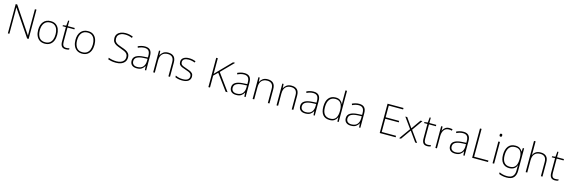

<svg xmlns="http://www.w3.org/2000/svg" viewBox="77 -2520 13386 4519"><g transform="rotate(15 6770.0 -260.0)"><path d="M608 0H572L139 -642H137Q138 -601 138.5 -562.5Q139 -524 139 -481V0H102V-714H139L570 -74H572Q572 -108 571 -151Q570 -194 570 -231V-714H608Z M1233 -265Q1233 -185 1207.5 -123Q1182 -61 1130 -25.5Q1078 10 1000 10Q925 10 873.5 -25Q822 -60 795.5 -122Q769 -184 769 -265Q769 -392 831.5 -466Q894 -540 1005 -540Q1084 -540 1134 -504Q1184 -468 1208.5 -406Q1233 -344 1233 -265ZM809 -265Q809 -158 856 -91.5Q903 -25 1000 -25Q1067 -25 1110 -55.5Q1153 -86 1173 -140Q1193 -194 1193 -265Q1193 -333 1174 -387Q1155 -441 1113.5 -473Q1072 -505 1005 -505Q910 -505 859.5 -441.5Q809 -378 809 -265Z M1515 -25Q1538 -25 1557.5 -28Q1577 -31 1593 -37V-4Q1577 2 1557 6Q1537 10 1512 10Q1443 10 1413 -29Q1383 -68 1383 -143V-496H1303V-522L1383 -531L1395 -659H1422V-530H1590V-496H1422V-146Q1422 -87 1442.5 -56Q1463 -25 1515 -25Z M2142 -265Q2142 -185 2116.5 -123Q2091 -61 2039 -25.5Q1987 10 1909 10Q1834 10 1782.5 -25Q1731 -60 1704.5 -122Q1678 -184 1678 -265Q1678 -392 1740.5 -466Q1803 -540 1914 -540Q1993 -540 2043 -504Q2093 -468 2117.5 -406Q2142 -344 2142 -265ZM1718 -265Q1718 -158 1765 -91.5Q1812 -25 1909 -25Q1976 -25 2019 -55.5Q2062 -86 2082 -140Q2102 -194 2102 -265Q2102 -333 2083 -387Q2064 -441 2022.5 -473Q1981 -505 1914 -505Q1819 -505 1768.5 -441.5Q1718 -378 1718 -265Z M2981 -182Q2981 -118 2948.5 -75.5Q2916 -33 2861 -11.5Q2806 10 2738 10Q2671 10 2625.5 1Q2580 -8 2544 -20V-61Q2583 -46 2632 -36Q2681 -26 2741 -26Q2797 -26 2842 -42.5Q2887 -59 2914 -93.5Q2941 -128 2941 -181Q2941 -228 2918.5 -257Q2896 -286 2853 -306.5Q2810 -327 2748 -348Q2690 -367 2645.5 -390Q2601 -413 2576.5 -449Q2552 -485 2552 -544Q2552 -603 2582.5 -643Q2613 -683 2664 -703.5Q2715 -724 2779 -724Q2878 -724 2963 -686L2948 -652Q2904 -672 2861.5 -680Q2819 -688 2777 -688Q2726 -688 2684 -672.5Q2642 -657 2617 -625.5Q2592 -594 2592 -545Q2592 -494 2615 -464Q2638 -434 2678.5 -415.5Q2719 -397 2772 -379Q2835 -359 2882 -335.5Q2929 -312 2955 -276.5Q2981 -241 2981 -182Z M3302 -539Q3387 -539 3429.5 -494.5Q3472 -450 3472 -353V0H3441L3434 -98H3432Q3408 -52 3364.5 -21Q3321 10 3242 10Q3164 10 3122.5 -28Q3081 -66 3081 -133Q3081 -212 3146.5 -252.5Q3212 -293 3333 -299L3433 -305V-345Q3433 -431 3400 -467.5Q3367 -504 3301 -504Q3224 -504 3144 -464L3132 -498Q3170 -516 3213 -527.5Q3256 -539 3302 -539ZM3337 -268Q3235 -263 3178 -231Q3121 -199 3121 -133Q3121 -81 3154 -52.5Q3187 -24 3246 -24Q3340 -24 3386 -77.5Q3432 -131 3433 -219V-272Z M3870 -540Q3958 -540 4005.5 -493Q4053 -446 4053 -347V0H4014V-345Q4014 -428 3976 -466.5Q3938 -505 3867 -505Q3780 -505 3731 -453.5Q3682 -402 3682 -297V0H3643V-530H3674L3680 -426H3683Q3702 -471 3747.5 -505.5Q3793 -540 3870 -540Z M4552 -137Q4552 -68 4500.5 -29Q4449 10 4350 10Q4295 10 4251 0Q4207 -10 4178 -24V-64Q4216 -45 4260 -34.5Q4304 -24 4351 -24Q4437 -24 4475 -54Q4513 -84 4513 -135Q4513 -170 4493.5 -192Q4474 -214 4439 -229Q4404 -244 4359 -258Q4311 -274 4273 -289.5Q4235 -305 4213 -331.5Q4191 -358 4191 -406Q4191 -469 4241.5 -504.5Q4292 -540 4377 -540Q4424 -540 4465 -531Q4506 -522 4539 -508L4524 -474Q4495 -488 4455 -496.5Q4415 -505 4376 -505Q4307 -505 4268.5 -480.5Q4230 -456 4230 -407Q4230 -370 4249 -350Q4268 -330 4301 -317.5Q4334 -305 4377 -290Q4423 -275 4462.5 -258.5Q4502 -242 4527 -214Q4552 -186 4552 -137Z M5456 0H5408L5125 -386L5027 -290V0H4988V-714H5027V-332Q5042 -349 5058.5 -366Q5075 -383 5092 -401L5398 -714H5449L5154 -414Z M5725 -539Q5810 -539 5852.5 -494.5Q5895 -450 5895 -353V0H5864L5857 -98H5855Q5831 -52 5787.5 -21Q5744 10 5665 10Q5587 10 5545.5 -28Q5504 -66 5504 -133Q5504 -212 5569.5 -252.5Q5635 -293 5756 -299L5856 -305V-345Q5856 -431 5823 -467.5Q5790 -504 5724 -504Q5647 -504 5567 -464L5555 -498Q5593 -516 5636 -527.5Q5679 -539 5725 -539ZM5760 -268Q5658 -263 5601 -231Q5544 -199 5544 -133Q5544 -81 5577 -52.5Q5610 -24 5669 -24Q5763 -24 5809 -77.5Q5855 -131 5856 -219V-272Z M6293 -540Q6381 -540 6428.5 -493Q6476 -446 6476 -347V0H6437V-345Q6437 -428 6399 -466.5Q6361 -505 6290 -505Q6203 -505 6154 -453.5Q6105 -402 6105 -297V0H6066V-530H6097L6103 -426H6106Q6125 -471 6170.5 -505.5Q6216 -540 6293 -540Z M6875 -540Q6963 -540 7010.5 -493Q7058 -446 7058 -347V0H7019V-345Q7019 -428 6981 -466.5Q6943 -505 6872 -505Q6785 -505 6736 -453.5Q6687 -402 6687 -297V0H6648V-530H6679L6685 -426H6688Q6707 -471 6752.5 -505.5Q6798 -540 6875 -540Z M7410 -539Q7495 -539 7537.5 -494.5Q7580 -450 7580 -353V0H7549L7542 -98H7540Q7516 -52 7472.5 -21Q7429 10 7350 10Q7272 10 7230.5 -28Q7189 -66 7189 -133Q7189 -212 7254.5 -252.5Q7320 -293 7441 -299L7541 -305V-345Q7541 -431 7508 -467.5Q7475 -504 7409 -504Q7332 -504 7252 -464L7240 -498Q7278 -516 7321 -527.5Q7364 -539 7410 -539ZM7445 -268Q7343 -263 7286 -231Q7229 -199 7229 -133Q7229 -81 7262 -52.5Q7295 -24 7354 -24Q7448 -24 7494 -77.5Q7540 -131 7541 -219V-272Z M7943 10Q7832 10 7776 -58Q7720 -126 7720 -257Q7720 -394 7780 -467Q7840 -540 7950 -540Q8020 -540 8063.5 -506.5Q8107 -473 8125 -425H8128Q8126 -454 8125.5 -484.5Q8125 -515 8125 -544V-760H8163V0H8131L8127 -105H8125Q8106 -58 8062.5 -24Q8019 10 7943 10ZM7946 -25Q8043 -25 8084 -86.5Q8125 -148 8125 -260V-266Q8125 -382 8083.5 -443.5Q8042 -505 7952 -505Q7859 -505 7809.5 -442Q7760 -379 7760 -256Q7760 -141 7806 -83Q7852 -25 7946 -25Z M8521 -539Q8606 -539 8648.5 -494.5Q8691 -450 8691 -353V0H8660L8653 -98H8651Q8627 -52 8583.5 -21Q8540 10 8461 10Q8383 10 8341.5 -28Q8300 -66 8300 -133Q8300 -212 8365.5 -252.5Q8431 -293 8552 -299L8652 -305V-345Q8652 -431 8619 -467.5Q8586 -504 8520 -504Q8443 -504 8363 -464L8351 -498Q8389 -516 8432 -527.5Q8475 -539 8521 -539ZM8556 -268Q8454 -263 8397 -231Q8340 -199 8340 -133Q8340 -81 8373 -52.5Q8406 -24 8465 -24Q8559 -24 8605 -77.5Q8651 -131 8652 -219V-272Z M9551 0H9163V-714H9551V-678H9202V-394H9531V-358H9202V-36H9551Z M9830 -272 9645 -530H9691L9854 -299L10016 -530H10062L9879 -272L10074 0H10028L9854 -245L9681 0H9636Z M10324 -25Q10347 -25 10366.5 -28Q10386 -31 10402 -37V-4Q10386 2 10366 6Q10346 10 10321 10Q10252 10 10222 -29Q10192 -68 10192 -143V-496H10112V-522L10192 -531L10204 -659H10231V-530H10399V-496H10231V-146Q10231 -87 10251.5 -56Q10272 -25 10324 -25Z M10719 -538Q10741 -538 10760 -535.5Q10779 -533 10796 -528L10789 -492Q10771 -497 10754.5 -499.5Q10738 -502 10717 -502Q10638 -502 10597.5 -446Q10557 -390 10557 -295V0H10519V-530H10553L10556 -429H10559Q10575 -475 10615.5 -506.5Q10656 -538 10719 -538Z M11061 -539Q11146 -539 11188.5 -494.5Q11231 -450 11231 -353V0H11200L11193 -98H11191Q11167 -52 11123.5 -21Q11080 10 11001 10Q10923 10 10881.5 -28Q10840 -66 10840 -133Q10840 -212 10905.5 -252.5Q10971 -293 11092 -299L11192 -305V-345Q11192 -431 11159 -467.5Q11126 -504 11060 -504Q10983 -504 10903 -464L10891 -498Q10929 -516 10972 -527.5Q11015 -539 11061 -539ZM11096 -268Q10994 -263 10937 -231Q10880 -199 10880 -133Q10880 -81 10913 -52.5Q10946 -24 11005 -24Q11099 -24 11145 -77.5Q11191 -131 11192 -219V-272Z M11415 0V-714H11454V-36H11802V0Z M11931 -724Q11950 -724 11956.5 -714Q11963 -704 11963 -688Q11963 -672 11956.5 -662Q11950 -652 11931 -652Q11915 -652 11908 -662Q11901 -672 11901 -688Q11901 -704 11908 -714Q11915 -724 11931 -724ZM11951 -530V0H11912V-530Z M12327 -540Q12396 -540 12436 -513Q12476 -486 12499 -443H12502L12508 -530H12540V22Q12540 121 12488.5 180.5Q12437 240 12316 240Q12256 240 12210.5 229.5Q12165 219 12129 204V163Q12165 181 12213 193Q12261 205 12317 205Q12416 205 12458.5 155.5Q12501 106 12501 23V-15Q12501 -40 12501.5 -61.5Q12502 -83 12504 -108H12501Q12481 -50 12433.5 -20Q12386 10 12316 10Q12214 10 12156 -58.5Q12098 -127 12098 -258Q12098 -388 12156 -464Q12214 -540 12327 -540ZM12329 -505Q12232 -505 12185 -439.5Q12138 -374 12138 -258Q12138 -144 12184.5 -84.5Q12231 -25 12319 -25Q12392 -25 12431.5 -56.5Q12471 -88 12486.5 -138.5Q12502 -189 12502 -246V-289Q12502 -353 12485.5 -401.5Q12469 -450 12431.5 -477.5Q12394 -505 12329 -505Z M12758 -504Q12758 -482 12757 -464.5Q12756 -447 12755 -426H12758Q12776 -472 12822 -505.5Q12868 -539 12946 -539Q13033 -539 13081 -492.5Q13129 -446 13129 -347V0H13090V-345Q13090 -428 13052 -466.5Q13014 -505 12943 -505Q12856 -505 12807 -453.5Q12758 -402 12758 -297V0H12719V-760H12758Z M13435 -25Q13458 -25 13477.5 -28Q13497 -31 13513 -37V-4Q13497 2 13477 6Q13457 10 13432 10Q13363 10 13333 -29Q13303 -68 13303 -143V-496H13223V-522L13303 -531L13315 -659H13342V-530H13510V-496H13342V-146Q13342 -87 13362.5 -56Q13383 -25 13435 -25Z"/></g></svg>

Font: Noto Sans Kannada ExtraLight
Style: Regular
Weight: 200
Designer: Jelle Bosma - Monotype Design Team
Foundry: Monotype Imaging Inc.
Version: Version 2.005; ttfautohint (v1.8.4.7-5d5b)